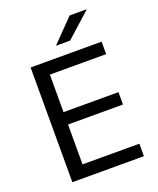

<svg xmlns="http://www.w3.org/2000/svg" viewBox="-151 -915 825 1005"><g transform="rotate(-20 261.5 -412.5)"><path d="M157.5 0H75.5V-639H157.5ZM474 0H100V-69.5H474ZM463.5 -291.5H122.5V-360.5H463.5ZM471 -569.5H99.5V-639H471ZM240 -701.5 360.5 -825H454.5V-823.5L318 -700.5H240Z"/></g></svg>

Font: Anek Kannada
Style: Regular
Weight: 400
Version: Version 1.003